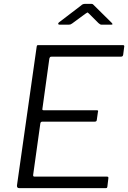

<svg xmlns="http://www.w3.org/2000/svg" viewBox="-20 -976 665 996"><path d="M170 -732Q171 -739 172.5 -740.5Q174 -742 180 -742H618Q627 -742 624 -731L619 -692Q618 -687 615.5 -684.5Q613 -682 606 -682H248Q242 -682 240 -680Q238 -678 236 -672L200 -412Q199 -408 200.5 -406Q202 -404 207 -404H482Q487 -404 488.5 -402Q490 -400 488 -395L482 -353Q481 -345 472 -345H200Q190 -345 189 -334L152 -69Q151 -60 158 -60H533Q539 -60 541 -58Q543 -56 542 -50L537 -8Q536 -3 534.5 -1.5Q533 0 527 0H80Q67 0 68 -14L170 -732ZM491 -856 442 -905Q435 -912 433 -911Q431 -910 422 -904L354 -854Q348 -850 345 -849Q342 -848 336 -848H289Q283 -848 282 -852Q281 -856 286 -860L400 -947Q405 -952 410 -954Q415 -956 423 -956H454Q461 -956 464 -952Q467 -948 471 -945L559 -858Q564 -853 563.5 -850.5Q563 -848 556 -848H506Q502 -848 498.5 -850.5Q495 -853 491 -856Z"/></svg>

Font: Libre Franklin Thin Light
Style: Italic
Weight: 300
Italic angle: -8°
Version: Version 3.000